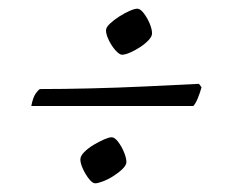

<svg xmlns="http://www.w3.org/2000/svg" viewBox="-20 -499 529 442"><path d="M199 -77Q193 -77 185 -87Q177 -97 171 -110Q165 -123 165 -132Q165 -140 174 -149Q183 -158 195.5 -165.5Q208 -173 219.5 -178Q231 -183 237 -183Q244 -183 252 -172.5Q260 -162 265.5 -148.5Q271 -135 271 -126Q271 -119 262.5 -110.5Q254 -102 241.5 -94Q229 -86 217 -81.5Q205 -77 199 -77ZM261 -373Q255 -373 246 -383Q237 -393 230.5 -406.5Q224 -420 224 -429Q224 -436 233 -444.5Q242 -453 254.5 -461Q267 -469 278.5 -474Q290 -479 296 -479Q303 -479 311 -468.5Q319 -458 324.5 -445Q330 -432 330 -422Q330 -415 322 -406.5Q314 -398 302.5 -390.5Q291 -383 279.5 -378Q268 -373 261 -373ZM52 -255Q56 -275 62 -283.5Q68 -292 72 -294Q125 -294 187.5 -295.5Q250 -297 314.5 -300Q379 -303 438 -306L444 -298Q440 -284 435 -272Q430 -260 425 -255Z"/></svg>

Font: Texturina Medium 12pt Thin
Style: Italic
Weight: 250
Italic angle: -11°
Version: Version 1.002